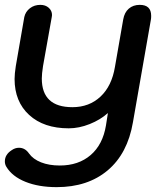

<svg xmlns="http://www.w3.org/2000/svg" viewBox="-22 -520 663 790"><path d="M4 166Q-2 156 -2 144Q-2 116 26 98Q40 88 56 88Q81 88 97 111Q114 135 147 148Q180 161 224 161Q301 161 351 118Q401 75 414 -4L422 -55Q391 -27 347 -9.5Q303 8 261 8Q158 8 98 -47Q38 -102 38 -195Q38 -216 43 -248L78 -450Q83 -472 101 -486Q119 -500 144 -500Q165 -500 178.5 -488Q192 -476 192 -458L191 -450L155 -248Q150 -216 150 -197Q150 -79 276 -79Q345 -79 391.5 -122.5Q438 -166 451 -245L485 -440Q490 -469 508 -484.5Q526 -500 553 -500Q600 -500 600 -455Q600 -445 599 -440L525 -17Q503 112 421 181Q339 250 211 250Q137 250 82.5 228Q28 206 4 166Z"/></svg>

Font: Kodchasan SemiBold
Style: Italic
Weight: 600
Italic angle: -10°
Version: Version 1.000; ttfautohint (v1.6)